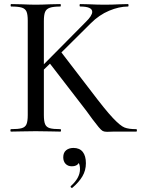

<svg xmlns="http://www.w3.org/2000/svg" viewBox="-20 -645 692 941"><path d="M648 0H536L505 1Q491 1 483.5 -3Q476 -7 463.5 -22Q451 -37 433 -61Q407 -98 370 -145L225 -333L195 -304V-81Q195 -51 201 -36.5Q207 -22 223.5 -17Q240 -12 276 -12Q279 -12 279 -6Q279 0 276 0Q244 0 226 -1L155 -2L85 -1Q66 0 34 0Q31 0 31 -6Q31 -12 34 -12Q70 -12 87 -17Q104 -22 110 -36.5Q116 -51 116 -81V-544Q116 -574 110 -588Q104 -602 87.5 -607.5Q71 -613 35 -613Q32 -613 32 -619Q32 -625 35 -625L85 -624Q129 -622 155 -622Q183 -622 227 -624L276 -625Q278 -625 278 -619Q278 -613 276 -613Q241 -613 224 -607Q207 -601 201 -586.5Q195 -572 195 -542V-330L400 -537Q432 -568 432 -587Q432 -613 373 -613Q370 -613 370 -619Q370 -625 373 -625L417 -624Q457 -622 493 -622Q529 -622 567 -624L607 -625Q610 -625 610 -619Q610 -613 607 -613Q564 -613 515 -592.5Q466 -572 425 -531L281 -388L426 -199Q497 -105 533.5 -66.5Q570 -28 590.5 -20Q611 -12 648 -12Q651 -12 651 -6Q651 0 648 0ZM401 155Q401 190 384 219Q367 248 335 275L333 276Q329 276 327 272.5Q325 269 327 267Q372 227 372 184Q372 165 366 154Q357 170 332 170Q313 170 301.5 158Q290 146 290 126Q290 103 304 91.5Q318 80 340 80Q370 80 385.5 99.5Q401 119 401 155Z"/></svg>

Font: Cormorant Infant Medium
Style: Regular
Weight: 500
Designer: Christian Thalmann (Catharsis Fonts)
Version: Version 3.000